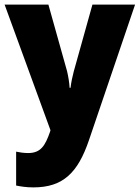

<svg xmlns="http://www.w3.org/2000/svg" viewBox="-20 -573 606 833"><path d="M0 -553 199 -8 197 -1C176 59 157 91 102 91C83 91 64 88 50 85V232C70 236 94 240 125 240C254 240 318 176 366 35L566 -553H381L300 -263C294 -240 289 -217 286 -192H282C281 -214 276 -243 271 -264L190 -553Z"/></svg>

Font: Noto Sans Thai SemCond Blk
Style: Regular
Weight: 900
Width: 4
Designer: Monotype Design Team
Foundry: Monotype Imaging Inc.
Version: Version 2.002